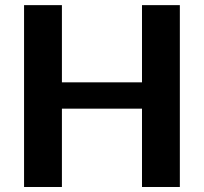

<svg xmlns="http://www.w3.org/2000/svg" viewBox="-20 -746 814 766"><path d="M697.5 -725.5V0H546.5V-312.5H227V0H76V-725.5H227V-417.5H546.5V-725.5Z"/></svg>

Font: LatoLatin Heavy
Style: Regular
Weight: 800
Designer: Lukasz Dziedzic with Adam Twardoch and Botio Nikoltchev
Foundry: tyPoland Lukasz Dziedzic
Version: Version 2.015; 2015-08-06; http://www.latofonts.com/